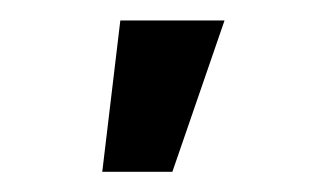

<svg xmlns="http://www.w3.org/2000/svg" viewBox="-20 -764 315 187"><path d="M79.6 -596.7 97.2 -744.1H198.7L147.9 -596.7Z"/></svg>

Font: Inter 24pt Medium
Style: Regular
Weight: 500
Designer: Rasmus Andersson
Foundry: rsms
Version: Version 4.001;git-66647c0bb